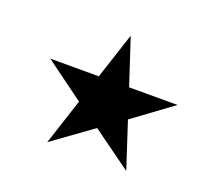

<svg xmlns="http://www.w3.org/2000/svg" viewBox="-94 -838 890 785"><g transform="rotate(20 350.5 -445.0)"><path d="M73.7 -507.3H284.7L350.6 -708L416.5 -507.3H627.4L457 -382.3L522.5 -182.1L350.6 -306.2L178.7 -182.1L244.1 -382.3Z"/></g></svg>

Font: Vazir
Style: Regular
Weight: 400
Designer: Saber Rastikerdar
Foundry: Saber Rastikerdar
Version: Version 30.0.0